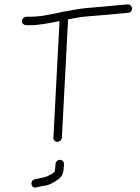

<svg xmlns="http://www.w3.org/2000/svg" viewBox="-20 -689 644 884"><path d="M235.5 66 235.1 75C234.8 80.3 234.1 87 233 95C232.4 106.6 216.7 112.8 206.8 118C186.6 129.4 162 131.3 138.8 137C115.2 143.7 123.4 180.6 146.9 174C161.8 170.3 173.6 167.8 190.4 165C210.3 162.4 239.4 143.7 253 133C269.7 119 272.7 100.7 274.1 75L274.5 66C275.1 55.4 266.1 47 255.5 47C244.9 47 236.1 55.4 235.5 66ZM100 -573H118C165.4 -573 212.7 -584.3 254 -592L225.9 -55C225.3 -44.4 233.3 -36 243.9 -36C254.4 -36 264.3 -44.4 264.9 -55L293.4 -600L326.8 -606C343.6 -609.3 359.7 -611.7 375.1 -613C437.4 -618 498.9 -623 559 -629L570 -630C595.8 -633.2 592.8 -669 568.1 -669L558 -668C539.9 -666.2 520.6 -665.2 500.7 -663C442.9 -655.8 377 -654.5 321.8 -644L277.3 -636H275.3C272.7 -636 270 -635.3 267.2 -634C222.5 -625.1 172 -612 120.1 -612H102.1C91.5 -612 81.6 -602.6 81 -592C80.5 -581.4 89.5 -573 102.1 -573Z"/></svg>

Font: Just Breathe
Style: Obl1
Weight: 400
Foundry: Cannot Into Space Fonts
Version: Version 0.72